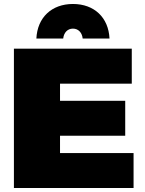

<svg xmlns="http://www.w3.org/2000/svg" viewBox="-20 -946 730 966"><path d="M298 -752C301 -782 320 -802 347 -802C374 -802 393 -782 396 -752H531C526 -858 454 -926 347 -926C240 -926 168 -858 163 -752ZM50 -701V0H652V-176H282V-263H610V-439H282V-525H643V-701Z"/></svg>

Font: Montserrat-Arabic Black
Style: Regular
Weight: 900
Designer: Mohamed Gaber
Foundry: Kief Type Foundry
Version: Version 5.008;PS 005.008;hotconv 1.0.88;makeotf.lib2.5.64775